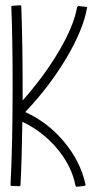

<svg xmlns="http://www.w3.org/2000/svg" viewBox="-20 -707 371 730"><path d="M311 -677Q296 -593 232 -485.5Q168 -378 76 -281Q162 -242 224 -167.5Q286 -93 305 -6Q306 -4 304 -2Q302 0 300 0L272 3Q269 3 267 -1Q253 -75 198 -141Q143 -207 65 -244Q63 -101 58 -4Q58 -2 56.5 -0.5Q55 1 53 1L25 0Q20 0 20 -5Q28 -154 28 -380Q28 -566 23 -680Q23 -685 28 -685L56 -687Q61 -687 61 -682Q66 -534 66 -389V-325Q147 -416 203.5 -511.5Q260 -607 273 -679Q275 -684 279 -684L307 -681Q309 -681 310.5 -680Q312 -679 311 -677Z"/></svg>

Font: Vibes
Style: Regular
Weight: 400
Designer: AbdElmomen Kadhim
Version: Version 1.100